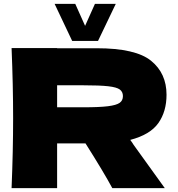

<svg xmlns="http://www.w3.org/2000/svg" viewBox="-20 -975 923 995"><path d="M655 -250Q667 -234 672 -225L834 0H562Q518 -82 423 -232H276V0H40Q48 -194 48 -363Q48 -532 40 -726H276V-725H481Q683 -725 763 -660Q843 -595 843 -484Q843 -397 800.5 -337Q758 -277 655 -250ZM276 -533V-419H411Q496 -419 539.5 -424.5Q583 -430 600 -442Q617 -454 617 -477Q617 -499 601 -511Q585 -523 541 -528Q497 -533 411 -533ZM421 -841 472 -955H580L488 -763H354L263 -955H370Z"/></svg>

Font: Dela Gothic One
Style: Regular
Weight: 400
Designer: aratakana
Foundry: aratakana
Version: Version 1.004